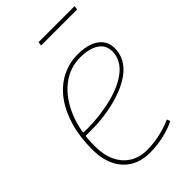

<svg xmlns="http://www.w3.org/2000/svg" viewBox="-216 -784 874 874"><g transform="rotate(-45 220.5 -347.5)"><path d="M55 -270Q89 -268 128.5 -270.5Q168 -273 206 -280Q304 -297 360.5 -338Q417 -379 417 -437Q417 -479 384 -500.5Q351 -522 294 -522Q226 -522 172 -479.5Q118 -437 86.5 -361.5Q55 -286 55 -188Q55 -133 74 -92.5Q93 -52 128.5 -30Q164 -8 213 -8Q239 -8 265.5 -12Q292 -16 319 -23.5Q346 -31 373 -43L379 -27Q343 -9 299 0.5Q255 10 212 10Q157 10 117.5 -14Q78 -38 57 -82Q36 -126 36 -187Q36 -268 55 -332.5Q74 -397 108.5 -443.5Q143 -490 191 -515Q239 -540 296 -540Q340 -540 371 -528Q402 -516 418.5 -494Q435 -472 435 -441Q435 -372 374 -326Q313 -280 204 -261Q165 -254 125 -252.5Q85 -251 51 -252ZM206 -686 209 -705H441L438 -686Z"/></g></svg>

Font: Georama ExtraCondensed Thin Thin
Style: Italic
Weight: 250
Italic angle: -9°
Version: Version 1.001